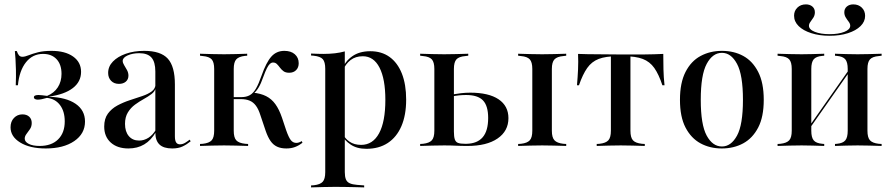

<svg xmlns="http://www.w3.org/2000/svg" viewBox="-20 -656 4005 863"><path d="M185.5 11.3Q114.5 11.3 71 -15.3Q27.4 -41.9 27.4 -83.9Q27.4 -109.7 42.7 -125.8Q58.1 -141.9 80.6 -141.9Q100 -141.9 111.3 -131.5Q122.6 -121 122.6 -103.2Q122.6 -87.1 114.5 -75.4Q106.5 -63.7 98.8 -53.6Q91.1 -43.5 91.1 -33.1Q91.1 -18.5 109.3 -9.3Q127.4 0 158.1 0Q211.3 0 241.1 -29.4Q271 -58.9 271 -110.5Q271 -155.6 249.6 -183.9Q228.2 -212.1 191.1 -216.1Q178.2 -212.1 167.7 -210.1Q157.3 -208.1 150 -208.1Q141.9 -208.1 137.1 -210.9Q132.3 -213.7 132.3 -218.5Q132.3 -224.2 137.9 -226.6Q143.5 -229 153.2 -229Q160.5 -229 169.4 -227.8Q178.2 -226.6 191.9 -225Q223.4 -237.9 239.9 -263.7Q256.5 -289.5 256.5 -324.2Q256.5 -366.1 234.3 -389.9Q212.1 -413.7 173.4 -413.7Q126.6 -413.7 96.8 -376.2Q66.9 -338.7 60.5 -272.6H50.8Q52.4 -312.9 51.6 -341.9Q50.8 -371 49.6 -391.5Q48.4 -412.1 46.8 -426.6H55.6Q59.7 -413.7 65.3 -407.3Q71 -400.8 80.6 -400.8Q91.9 -400.8 108.9 -407.7Q125.8 -414.5 150.8 -421Q175.8 -427.4 211.3 -427.4Q272.6 -427.4 308.5 -402Q344.4 -376.6 344.4 -333.1Q344.4 -288.7 307.3 -260.1Q270.2 -231.5 200.8 -221.8V-221Q277.4 -218.5 319.8 -189.5Q362.1 -160.5 362.1 -109.7Q362.1 -54.8 313.7 -21.8Q265.3 11.3 185.5 11.3Z M678.2 -207.3V-334.7Q678.2 -377.4 660.9 -397.2Q643.5 -416.9 605.6 -416.9Q575.8 -416.9 553.6 -406.9Q531.5 -396.8 531.5 -382.3Q531.5 -373.4 537.9 -363.3Q544.4 -353.2 550.8 -341.1Q557.3 -329 557.3 -316.1Q557.3 -299.2 545.6 -289.1Q533.9 -279 514.5 -279Q492.7 -279 479.4 -292.7Q466.1 -306.5 466.1 -328.2Q466.1 -357.3 487.5 -379.4Q508.9 -401.6 545.6 -414.5Q582.3 -427.4 628.2 -427.4Q702.4 -427.4 734.3 -392.3Q766.1 -357.3 766.1 -276.6V-207.3ZM557.3 11.3Q507.3 11.3 477.8 -15.3Q448.4 -41.9 448.4 -87.1Q448.4 -122.6 464.9 -145.2Q481.5 -167.7 507.7 -181.9Q533.9 -196 563.3 -205.6Q592.7 -215.3 619.4 -224.2Q646 -233.1 662.5 -245.6Q679 -258.1 679 -278.2L679.8 -261.3Q676.6 -245.2 661.3 -233.5Q646 -221.8 626.2 -210.9Q606.5 -200 587.1 -185.9Q567.7 -171.8 554.8 -150.8Q541.9 -129.8 541.9 -99.2Q541.9 -64.5 558.9 -44.4Q575.8 -24.2 605.6 -24.2Q627.4 -24.2 647.2 -36.7Q666.9 -49.2 681.5 -74.2V-63.7Q658.9 -25 628.2 -6.9Q597.6 11.3 557.3 11.3ZM766.1 -43.5Q766.1 -24.2 771.8 -15.7Q777.4 -7.3 788.7 -7.3Q800.8 -7.3 812.1 -14.1Q823.4 -21 832.3 -28.2L837.1 -21Q819.4 -6.5 800.4 2.4Q781.5 11.3 754 11.3Q715.3 11.3 696.8 -6.5Q678.2 -24.2 678.2 -60.5V-207.3H766.1Z M942.7 -207.3V-346Q942.7 -376.6 931.5 -389.1Q920.2 -401.6 891.9 -404L879 -405.6V-414.5Q908.9 -413.7 933.9 -412.9Q958.9 -412.1 987.1 -412.1Q1013.7 -412.1 1037.9 -412.9Q1062.1 -413.7 1091.1 -414.5V-405.6L1080.6 -404.8Q1053.2 -401.6 1041.9 -389.1Q1030.6 -376.6 1030.6 -346V-207.3ZM987.1 -2.4Q958.9 -2.4 933.9 -1.6Q908.9 -0.8 879 0V-8.9L891.9 -9.7Q920.2 -12.9 931.5 -25.4Q942.7 -37.9 942.7 -68.5V-207.3H1030.6V-68.5Q1030.6 -37.9 1041.9 -25.4Q1053.2 -12.9 1082.3 -9.7L1095.2 -8.9V0Q1065.3 -0.8 1039.9 -1.6Q1014.5 -2.4 987.1 -2.4ZM1266.9 11.3Q1242.7 11.3 1225.4 3.2Q1208.1 -4.8 1196 -22.2Q1183.9 -39.5 1174.2 -67.7L1150 -139.5Q1141.9 -165.3 1130.2 -181Q1118.5 -196.8 1102 -203.6Q1085.5 -210.5 1062.1 -210.5H1024.2V-219.4H1064.5Q1087.1 -219.4 1102.8 -228.2Q1118.5 -237.1 1130.6 -258.1Q1142.7 -279 1155.6 -316.1Q1176.6 -375.8 1199.6 -401.6Q1222.6 -427.4 1258.1 -427.4Q1287.9 -427.4 1305.2 -412.1Q1322.6 -396.8 1322.6 -371.8Q1322.6 -352.4 1310.9 -340.7Q1299.2 -329 1279.8 -329Q1263.7 -329 1254.4 -335.9Q1245.2 -342.7 1238.3 -352Q1231.5 -361.3 1224.6 -368.1Q1217.7 -375 1207.3 -375Q1200 -375 1193.5 -369.4Q1187.1 -363.7 1179.8 -349.6Q1172.6 -335.5 1162.9 -308.9Q1153.2 -280.6 1142.3 -262.5Q1131.5 -244.4 1116.9 -233.1L1116.1 -239.5Q1151.6 -236.3 1176.2 -223.8Q1200.8 -211.3 1217.7 -187.9Q1234.7 -164.5 1247.6 -126.6L1266.1 -71Q1277.4 -38.7 1287.1 -26.2Q1296.8 -13.7 1312.1 -13.7Q1323.4 -13.7 1336.3 -21.8L1339.5 -14.5Q1323.4 -1.6 1306 4.8Q1288.7 11.3 1266.9 11.3Z M1486.3 183.9Q1458.1 183.9 1433.1 184.7Q1408.1 185.5 1378.2 186.3V177.4L1391.1 176.6Q1419.4 173.4 1430.6 160.9Q1441.9 148.4 1441.9 117.7V-207.3H1529.8V117.7Q1529.8 137.9 1534.7 150Q1539.5 162.1 1552 167.7Q1564.5 173.4 1585.5 175L1616.9 177.4V186.3Q1593.5 185.5 1571.8 185.1Q1550 184.7 1529.4 184.3Q1508.9 183.9 1486.3 183.9ZM1644.4 -425.8Q1695.2 -425.8 1731 -400Q1766.9 -374.2 1786.3 -325.4Q1805.6 -276.6 1805.6 -208.1Q1805.6 -138.7 1784.3 -89.1Q1762.9 -39.5 1723 -13.3Q1683.1 12.9 1626.6 12.9Q1583.9 12.9 1555.6 -6.5Q1527.4 -25.8 1520.2 -46L1523.4 -51.6Q1529.8 -33.9 1550.8 -19.4Q1571.8 -4.8 1603.2 -4.8Q1655.6 -4.8 1683.9 -56.9Q1712.1 -108.9 1712.1 -207.3Q1712.1 -300.8 1685.9 -352Q1659.7 -403.2 1610.5 -403.2Q1578.2 -403.2 1555.6 -385.9Q1533.1 -368.5 1521 -338.7L1517.7 -343.5Q1530.6 -379.8 1562.9 -402.8Q1595.2 -425.8 1644.4 -425.8ZM1441.9 -207.3V-346.8Q1441.9 -377.4 1431 -389.9Q1420.2 -402.4 1389.5 -405.6L1378.2 -406.5V-415.3Q1396.8 -414.5 1409.3 -414.1Q1421.8 -413.7 1433.9 -413.7Q1461.3 -413.7 1485.5 -416.5Q1509.7 -419.4 1529.8 -425V-415.3V-207.3Z M2372.6 -207.3V-346Q2372.6 -376.6 2361.3 -389.1Q2350 -401.6 2321.8 -404L2308.9 -405.6V-414.5Q2338.7 -413.7 2364.1 -412.9Q2389.5 -412.1 2416.9 -412.1Q2444.4 -412.1 2469.8 -412.9Q2495.2 -413.7 2525 -414.5V-405.6L2512.1 -404Q2483.9 -401.6 2472.2 -389.1Q2460.5 -376.6 2460.5 -346V-207.3ZM2416.9 -2.4Q2389.5 -2.4 2364.1 -1.6Q2338.7 -0.8 2308.9 0V-8.9L2321.8 -9.7Q2350 -12.9 2361.3 -25.4Q2372.6 -37.9 2372.6 -68.5V-207.3H2460.5V-68.5Q2460.5 -37.9 2472.2 -25.4Q2483.9 -12.9 2512.1 -9.7L2525 -8.9V0Q2495.2 -0.8 2469.8 -1.6Q2444.4 -2.4 2416.9 -2.4ZM1932.3 -207.3V-346Q1932.3 -376.6 1921 -389.1Q1909.7 -401.6 1881.5 -404L1868.5 -405.6V-414.5Q1898.4 -413.7 1923.4 -412.9Q1948.4 -412.1 1976.6 -412.1Q2004 -412.1 2029.4 -412.9Q2054.8 -413.7 2084.7 -414.5V-405.6L2071.8 -404Q2042.7 -401.6 2031.5 -389.1Q2020.2 -376.6 2020.2 -346V-207.3ZM1976.6 -2.4Q1948.4 -2.4 1923.4 -1.6Q1898.4 -0.8 1868.5 0V-8.9L1881.5 -9.7Q1909.7 -12.9 1921 -25.4Q1932.3 -37.9 1932.3 -68.5V-207.3H2020.2V-65.3Q2020.2 -41.9 2024.2 -29.8Q2028.2 -17.7 2038.7 -13.7Q2049.2 -9.7 2070.2 -9.7H2076.6Q2125 -10.5 2149.6 -39.1Q2174.2 -67.7 2174.2 -125.8Q2174.2 -180.6 2150.8 -204.8Q2127.4 -229 2075 -229Q2059.7 -229 2043.1 -227.4Q2026.6 -225.8 2008.1 -221.8V-230.6Q2031.5 -234.7 2052.4 -237.1Q2073.4 -239.5 2093.5 -239.5Q2176.6 -239.5 2221 -209.7Q2265.3 -179.8 2265.3 -125Q2265.3 -66.9 2216.5 -33.5Q2167.7 0 2081.5 0Q2051.6 0 2028.6 -1.2Q2005.6 -2.4 1976.6 -2.4Z M2770.2 -2.4Q2741.9 -2.4 2716.9 -1.6Q2691.9 -0.8 2662.1 0V-8.9L2675 -9.7Q2703.2 -12.9 2714.5 -25.4Q2725.8 -37.9 2725.8 -68.5V-207.3H2813.7V-68.5Q2813.7 -37.9 2825 -25.4Q2836.3 -12.9 2865.3 -9.7L2878.2 -8.9V0Q2848.4 -0.8 2823 -1.6Q2797.6 -2.4 2770.2 -2.4ZM2754 -403.2Q2702.4 -403.2 2671 -391.1Q2639.5 -379 2619.4 -350.4Q2599.2 -321.8 2582.3 -272.6H2573.4Q2576.6 -308.9 2578.2 -344Q2579.8 -379 2578.2 -413.7Q2599.2 -412.9 2620.6 -412.5Q2641.9 -412.1 2662.1 -412.1L2754 -411.3H2785.5H2877.4Q2898.4 -411.3 2919.8 -412.1Q2941.1 -412.9 2961.3 -413.7Q2961.3 -379 2962.1 -344Q2962.9 -308.9 2966.9 -272.6H2957.3Q2941.1 -321.8 2921 -350.4Q2900.8 -379 2869 -391.1Q2837.1 -403.2 2785.5 -403.2ZM2725.8 -207.3V-406.5H2813.7V-207.3Z M3224.2 11.3Q3171 11.3 3128.6 -11.7Q3086.3 -34.7 3061.3 -82.7Q3036.3 -130.6 3036.3 -207.3Q3036.3 -283.9 3061.3 -332.7Q3086.3 -381.5 3129 -404.4Q3171.8 -427.4 3225 -427.4Q3279 -427.4 3321 -404.4Q3362.9 -381.5 3387.9 -332.7Q3412.9 -283.9 3412.9 -207.3Q3412.9 -130.6 3387.9 -82.7Q3362.9 -34.7 3320.6 -11.7Q3278.2 11.3 3224.2 11.3ZM3225 2.4Q3266.1 2.4 3292.7 -46.4Q3319.4 -95.2 3319.4 -207.3Q3319.4 -319.4 3292.7 -369Q3266.1 -418.5 3225 -418.5Q3183.1 -418.5 3156.5 -369Q3129.8 -319.4 3129.8 -207.3Q3129.8 -95.2 3156.5 -46.4Q3183.1 2.4 3225 2.4Z M3834.7 -2.4Q3808.9 -2.4 3785.1 -1.6Q3761.3 -0.8 3733.1 0V-8.9L3741.9 -9.7Q3768.5 -12.1 3779.4 -25Q3790.3 -37.9 3790.3 -68.5V-207.3H3879V-68.5Q3879 -37.9 3890.3 -25.4Q3901.6 -12.9 3929.8 -9.7L3942.7 -8.9V0Q3912.9 -0.8 3887.5 -1.6Q3862.1 -2.4 3834.7 -2.4ZM3583.1 -2.4Q3554.8 -2.4 3529.8 -1.6Q3504.8 -0.8 3475 0V-8.9L3487.9 -9.7Q3516.1 -12.9 3527.4 -25.4Q3538.7 -37.9 3538.7 -68.5V-346Q3538.7 -376.6 3527.4 -389.1Q3516.1 -401.6 3487.9 -404L3475 -405.6V-414.5Q3504.8 -413.7 3529.8 -412.9Q3554.8 -412.1 3583.1 -412.1Q3608.9 -412.1 3632.3 -412.9Q3655.6 -413.7 3684.7 -414.5V-405.6L3675.8 -404.8Q3648.4 -402.4 3637.5 -389.5Q3626.6 -376.6 3626.6 -346V-68.5Q3626.6 -37.9 3637.5 -25Q3648.4 -12.1 3675.8 -9.7L3684.7 -8.9V0Q3655.6 -0.8 3632.3 -1.6Q3608.9 -2.4 3583.1 -2.4ZM3790.3 -207.3V-346Q3790.3 -376.6 3779.4 -389.5Q3768.5 -402.4 3741.1 -404.8L3733.1 -405.6V-414.5Q3761.3 -413.7 3785.1 -412.9Q3808.9 -412.1 3834.7 -412.1Q3862.1 -412.1 3887.5 -412.9Q3912.9 -413.7 3942.7 -414.5V-405.6L3929.8 -404Q3901.6 -401.6 3890.3 -389.1Q3879 -376.6 3879 -346V-207.3ZM3585.5 -30.6 3583.9 -40.3 3825 -383.9 3826.6 -374.2ZM3708.9 -495.2Q3662.9 -495.2 3626.6 -506.9Q3590.3 -518.5 3569.8 -538.7Q3549.2 -558.9 3549.2 -585.5Q3549.2 -607.3 3564.1 -621.8Q3579 -636.3 3602.4 -636.3Q3620.2 -636.3 3631.5 -626.6Q3642.7 -616.9 3642.7 -600.8Q3642.7 -587.9 3636.3 -577.4Q3629.8 -566.9 3623 -558.1Q3616.1 -549.2 3616.1 -540.3Q3616.1 -523.4 3642.3 -512.9Q3668.5 -502.4 3708.9 -502.4Q3749.2 -502.4 3775.4 -512.9Q3801.6 -523.4 3801.6 -540.3Q3801.6 -549.2 3794.8 -558.1Q3787.9 -566.9 3781.5 -577.4Q3775 -587.9 3775 -600.8Q3775 -616.9 3786.3 -626.6Q3797.6 -636.3 3815.3 -636.3Q3838.7 -636.3 3853.6 -621.8Q3868.5 -607.3 3868.5 -584.7Q3868.5 -558.9 3848 -538.7Q3827.4 -518.5 3791.5 -506.9Q3755.6 -495.2 3708.9 -495.2Z"/></svg>

Font: Playfair 144pt SemiCondensed Medium
Style: Regular
Weight: 500
Width: 4
Designer: Claus Eggers Sørensen
Foundry: Claus Eggers Sørensen
Version: Version 2.203